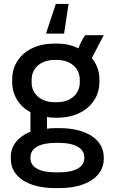

<svg xmlns="http://www.w3.org/2000/svg" viewBox="-20 -750 577 977"><path d="M329 -730H264L214 -579H306ZM42 -333C42 -265 77 -210 135 -179V-80C73 -55 35 -10 35 48V59C35 150 124 207 259 207H284C418 207 508 149 508 59V50C508 -40 419 -98 284 -98H263C247 -98 233 -97 219 -95V-155C231 -152 244 -151 258 -151H273C397 -151 486 -226 486 -333V-346C486 -388 472 -425 447 -454L508 -571H414C399 -551 388 -528 379 -504C350 -519 314 -528 274 -528H254C129 -528 42 -453 42 -346ZM141 -345C141 -405 190 -445 257 -445H270C338 -445 386 -404 386 -345V-330C386 -271 338 -230 270 -230H257C190 -230 141 -270 141 -330ZM135 50C135 5 181 -23 262 -23H281C363 -23 409 5 409 50V55C409 99 364 127 281 127H262C180 127 135 100 135 55Z"/></svg>

Font: Fixel Text Medium
Style: Regular
Weight: 500
Width: 4
Designer: AlfaBravo + MacPaw
Foundry: Kyrylo Tkachov, Marchela Mozhyna, Serhii Makarenko, Maria Weinstein, Zakhar Kryvoshyya
Version: Version 1.211